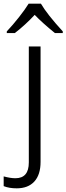

<svg xmlns="http://www.w3.org/2000/svg" viewBox="-71 -786 362 1046"><path d="M-34 -615Q-1 -650 32.5 -692.5Q66 -735 85 -766H152Q185 -709 271 -615V-606H228Q159 -662 118 -705Q68 -651 10 -606H-34ZM-51 228V175Q-14 185 13 185Q86 185 86 99V-533H150V96Q150 166 116 203Q82 240 20 240Q-21 240 -51 228Z"/></svg>

Font: OpenSansMMV
Style: Light
Weight: 300
Foundry: Ascender Corporation
Version: Version 4.001